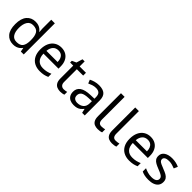

<svg xmlns="http://www.w3.org/2000/svg" viewBox="262 -2033 3316 3316"><g transform="rotate(45 1920.0 -375.0)"><path d="M275 10Q175 10 115 -59.5Q55 -129 55 -267Q55 -405 115.5 -475.5Q176 -546 276 -546Q318 -546 349 -535.5Q380 -525 403 -507Q426 -489 442 -467H448Q447 -480 444.5 -505.5Q442 -531 442 -546V-760H530V0H459L446 -72H442Q426 -49 403 -30.5Q380 -12 348.5 -1Q317 10 275 10ZM289 -63Q374 -63 408.5 -109.5Q443 -156 443 -250V-266Q443 -366 410 -419.5Q377 -473 288 -473Q217 -473 181.5 -416.5Q146 -360 146 -265Q146 -169 181.5 -116Q217 -63 289 -63Z M907 -546Q976 -546 1025.5 -516Q1075 -486 1101.5 -431.5Q1128 -377 1128 -304V-251H761Q763 -160 807.5 -112.5Q852 -65 932 -65Q983 -65 1022.5 -74.5Q1062 -84 1104 -102V-25Q1063 -7 1023 1.5Q983 10 928 10Q852 10 793.5 -21Q735 -52 702.5 -113.5Q670 -175 670 -264Q670 -352 699.5 -415Q729 -478 782.5 -512Q836 -546 907 -546ZM906 -474Q843 -474 806.5 -433.5Q770 -393 763 -321H1036Q1036 -367 1022 -401Q1008 -435 979.5 -454.5Q951 -474 906 -474Z M1443 -62Q1463 -62 1484 -65.5Q1505 -69 1518 -73V-6Q1504 1 1478 5.5Q1452 10 1428 10Q1386 10 1350.5 -4.5Q1315 -19 1293 -55Q1271 -91 1271 -156V-468H1195V-510L1272 -545L1307 -659H1359V-536H1514V-468H1359V-158Q1359 -109 1382.5 -85.5Q1406 -62 1443 -62Z M1828 -545Q1926 -545 1973 -502Q2020 -459 2020 -365V0H1956L1939 -76H1935Q1912 -47 1887.5 -27.5Q1863 -8 1831.5 1Q1800 10 1755 10Q1707 10 1668.5 -7Q1630 -24 1608 -59.5Q1586 -95 1586 -149Q1586 -229 1649 -272.5Q1712 -316 1843 -320L1934 -323V-355Q1934 -422 1905 -448Q1876 -474 1823 -474Q1781 -474 1743 -461.5Q1705 -449 1672 -433L1645 -499Q1680 -518 1728 -531.5Q1776 -545 1828 -545ZM1854 -259Q1754 -255 1715.5 -227Q1677 -199 1677 -148Q1677 -103 1704.5 -82Q1732 -61 1775 -61Q1843 -61 1888 -98.5Q1933 -136 1933 -214V-262Z M2344 10Q2300 10 2265.5 -4.5Q2231 -19 2211 -55.5Q2191 -92 2191 -157V-714H2280V-165Q2280 -117 2298.5 -93Q2317 -69 2357 -69Q2379 -69 2402.5 -72.5Q2426 -76 2439 -80V-6Q2425 1 2397.5 5.5Q2370 10 2344 10Z M2692 10Q2648 10 2613.5 -4.5Q2579 -19 2559 -55.5Q2539 -92 2539 -157V-714H2628V-165Q2628 -117 2646.5 -93Q2665 -69 2705 -69Q2727 -69 2750.5 -72.5Q2774 -76 2787 -80V-6Q2773 1 2745.5 5.5Q2718 10 2692 10Z M3089 -546Q3158 -546 3207.5 -516Q3257 -486 3283.5 -431.5Q3310 -377 3310 -304V-251H2943Q2945 -160 2989.5 -112.5Q3034 -65 3114 -65Q3165 -65 3204.5 -74.5Q3244 -84 3286 -102V-25Q3245 -7 3205 1.5Q3165 10 3110 10Q3034 10 2975.5 -21Q2917 -52 2884.5 -113.5Q2852 -175 2852 -264Q2852 -352 2881.5 -415Q2911 -478 2964.5 -512Q3018 -546 3089 -546ZM3088 -474Q3025 -474 2988.5 -433.5Q2952 -393 2945 -321H3218Q3218 -367 3204 -401Q3190 -435 3161.5 -454.5Q3133 -474 3088 -474Z M3795 -148Q3795 -96 3769 -61Q3743 -26 3695 -8Q3647 10 3581 10Q3525 10 3484.5 1Q3444 -8 3413 -24V-104Q3445 -88 3490.5 -74.5Q3536 -61 3583 -61Q3650 -61 3680 -82.5Q3710 -104 3710 -140Q3710 -160 3699 -176Q3688 -192 3659.5 -208Q3631 -224 3578 -244Q3526 -264 3489 -284Q3452 -304 3432 -332Q3412 -360 3412 -404Q3412 -472 3467.5 -509Q3523 -546 3613 -546Q3662 -546 3704.5 -536.5Q3747 -527 3784 -510L3754 -440Q3720 -454 3683 -464Q3646 -474 3607 -474Q3553 -474 3524.5 -456.5Q3496 -439 3496 -409Q3496 -387 3509 -371.5Q3522 -356 3552.5 -341.5Q3583 -327 3634 -307Q3685 -288 3721 -268Q3757 -248 3776 -219.5Q3795 -191 3795 -148Z"/></g></svg>

Font: utamil15
Style: Book
Weight: 400
Designer: Jelle Bosma - Monotype Design Team
Foundry: Monotype Imaging Inc.
Version: Version 2.003